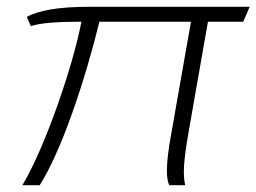

<svg xmlns="http://www.w3.org/2000/svg" viewBox="-20 -546 756 566"><path d="M46 0Q71 -42 97.5 -103Q124 -164 148 -231.5Q172 -299 191 -364.5Q210 -430 220 -482Q167 -482 129.5 -479Q92 -476 71 -469L59 -496Q83 -510 128.5 -518Q174 -526 246 -526H716L697 -482H593L536 -157Q529 -117 525.5 -88.5Q522 -60 522 -40Q522 -28 523 -18Q524 -8 526 0H479Q476 -6 474 -16.5Q472 -27 472 -42Q472 -62 475 -88Q478 -114 484 -147L543 -482H273Q258 -420 237.5 -350.5Q217 -281 193.5 -214.5Q170 -148 145 -92Q120 -36 97 0Z"/></svg>

Font: Archivo SemiExpanded Thin
Style: Italic
Weight: 250
Width: 6
Italic angle: -10°
Designer: Hector Gatti
Foundry: Omnibus-Type
Version: Version 2.001